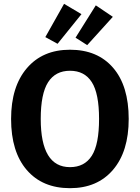

<svg xmlns="http://www.w3.org/2000/svg" viewBox="-20 -968 731 1004"><path d="M315 -948 406 -894 281 -739 217 -774ZM481 -940 570 -880 436 -732 375 -771ZM346 -708Q490 -708 571.5 -613.5Q653 -519 653 -346Q653 -176 571 -80Q489 16 346 16Q202 16 120 -79Q38 -174 38 -346Q38 -515 120.5 -611.5Q203 -708 346 -708ZM193 -346Q193 -94 346 -94Q422 -94 460 -153.5Q498 -213 498 -346Q498 -479 460 -538.5Q422 -598 346 -598Q270 -598 231.5 -538Q193 -478 193 -346Z"/></svg>

Font: FiraGO SemiBold
Style: Regular
Weight: 600
Designer: bBox Type
Foundry: bBox Type GmbH
Version: Version 1.001;PS 001.001;hotconv 1.0.88;makeotf.lib2.5.64775